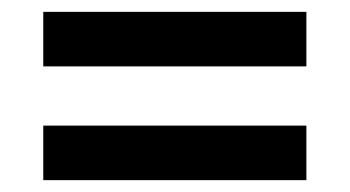

<svg xmlns="http://www.w3.org/2000/svg" viewBox="-20 -480 590 324"><path d="M53 -460H497V-368H53ZM53 -268H497V-176H53Z"/></svg>

Font: Maitree Semibold
Style: Regular
Weight: 600
Designer: CadsonDemak Team
Foundry: CadsonDemak
Version: Version 1.000